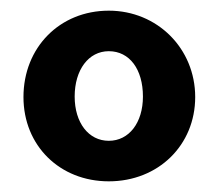

<svg xmlns="http://www.w3.org/2000/svg" viewBox="-20 -732 410 360"><path d="M184 -392C277 -392 346 -460 346 -550C346 -641 275 -712 184 -712C92 -712 24 -643 24 -550C24 -459 92 -392 184 -392ZM120 -551C120 -601 146 -636 184 -636C223 -636 248 -602 248 -551C248 -502 222 -468 184 -468C146 -468 120 -502 120 -551Z"/></svg>

Font: Easer Grotesk Medium
Style: Regular
Weight: 500
Designer: Boardeaser, Bonnie Shaver-Troup, Thomas Jockin
Foundry: Lexend
Version: Version 1.001;Glyphs 3.1.2 (3151)